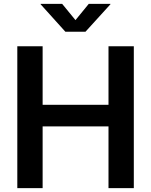

<svg xmlns="http://www.w3.org/2000/svg" viewBox="-20 -965 775 985"><path d="M68.8 0V-727.5H198.7V-427.2H536.6V-727.5H666.5V0H536.6V-316.4H198.7V0ZM298.8 -945.3 367.2 -861.8 435.5 -945.3H546.4V-942.9L418.5 -802.2H315.4L188.5 -942.9V-945.3Z"/></svg>

Font: Inter 20pt SemiBold
Style: Regular
Weight: 600
Version: Version 4.001;git-66647c0bb